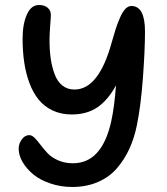

<svg xmlns="http://www.w3.org/2000/svg" viewBox="-20 -702 662 763"><path d="M267.1 41Q221.2 41 180.2 27.1Q139.2 13.2 112.3 -9Q85.4 -31.2 69.8 -58.1Q54.2 -85 54.2 -110.8Q54.2 -131.3 66.7 -148.2Q79.1 -165 96.2 -165Q106.9 -165 118.2 -153.6Q129.4 -142.1 141.6 -125.7Q153.8 -109.4 169.4 -92.8Q185.1 -76.2 211.2 -64.7Q237.3 -53.2 270 -53.2Q384.8 -53.2 421.9 -219.2Q434.6 -276.4 440.9 -362.8Q409.2 -304.2 367.2 -275.6Q325.2 -247.1 265.1 -247.1Q222.7 -247.1 189.2 -262.9Q155.8 -278.8 133.5 -306.2Q111.3 -333.5 96.9 -372.3Q82.5 -411.1 76.2 -454.6Q69.8 -498 69.8 -548.8Q69.8 -606 86.7 -644Q103.5 -682.1 134.8 -682.1Q157.2 -682.1 169.7 -671.1Q182.1 -660.2 182.1 -643.1Q182.1 -633.3 179.4 -599.4Q176.8 -565.4 176.8 -543Q176.8 -502 181.6 -468.8Q186.5 -435.5 197.3 -406.7Q208 -377.9 228 -362.1Q248 -346.2 275.9 -346.2Q372.6 -346.2 423.8 -533.2Q433.1 -565.9 439.9 -587.2Q446.8 -608.4 456.8 -631.6Q466.8 -654.8 478 -666.5Q489.3 -678.2 502 -678.2Q556.2 -678.2 556.2 -577.1Q556.2 -503.4 547.9 -391.8Q539.6 -280.3 523.9 -204.1Q513.7 -153.8 494.6 -111.8Q475.6 -69.8 445.6 -34.4Q415.5 1 369.9 21Q324.2 41 267.1 41Z"/></svg>

Font: Shantell Sans Bouncy
Style: Regular
Weight: 500
Designer: Stephen Nixon, Anya Danilova, Shantell Martin
Foundry: Arrow Type
Version: Version 1.006;[9816181b4]